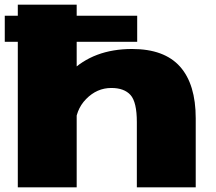

<svg xmlns="http://www.w3.org/2000/svg" viewBox="-24 -805 926 825"><path d="M-3.5 -625.5H565.5V-737.5H-3.5ZM52.5 0H305.5V-785H52.5ZM564 0H817V-296.5Q817 -443 749.5 -518.8Q682 -594.5 543.5 -594.5Q377.5 -594.5 277.2 -494.5Q177 -394.5 177 -322L299.5 -259.5Q299.5 -332 346 -379.5Q392.5 -427 454.5 -427Q509.5 -427 536.8 -396.8Q564 -366.5 564 -280.5Z"/></svg>

Font: Anybody Expanded Black
Style: Regular
Weight: 900
Width: 7
Designer: Tyler Finck
Foundry: Etcetera Type Company
Version: Version 1.113;gftools[0.9.25]